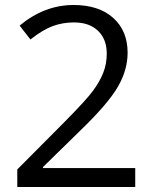

<svg xmlns="http://www.w3.org/2000/svg" viewBox="-20 -744 612 764"><path d="M518.1 0H48.8V-69.8L236.8 -258.8Q322.8 -345.7 350.1 -382.8Q377.4 -419.9 391.1 -455.1Q404.8 -490.2 404.8 -530.8Q404.8 -587.9 370.1 -621.3Q335.4 -654.8 273.9 -654.8Q229.5 -654.8 189.7 -640.1Q149.9 -625.5 101.1 -586.9L58.1 -642.1Q156.7 -724.1 272.9 -724.1Q373.5 -724.1 430.7 -672.6Q487.8 -621.1 487.8 -534.2Q487.8 -466.3 449.7 -399.9Q411.6 -333.5 307.1 -231.9L150.9 -79.1V-75.2H518.1Z"/></svg>

Font: f3_21440 
Style: Regular
Weight: 400
Foundry: Ascender Corporation
Version: Version 1.10